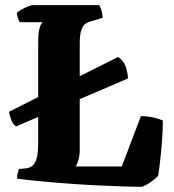

<svg xmlns="http://www.w3.org/2000/svg" viewBox="-20 -724 675 744"><path d="M42 -234Q28 -245 22.5 -262Q17 -279 15 -291L437 -503Q459 -490 467 -466Q475 -442 476 -420ZM526 0Q503 0 456 -1.5Q409 -3 350 -6Q291 -9 231.5 -13.5Q172 -18 122.5 -23Q73 -28 46 -32Q46 -44 49 -54.5Q52 -65 54 -69L83 -72Q99 -74 109 -85Q119 -96 123.5 -116.5Q128 -137 128 -168V-563Q128 -594 132 -610Q136 -626 140.5 -632Q145 -638 145 -638H57Q53 -643 49.5 -654Q46 -665 45 -674Q51 -680 63.5 -687Q76 -694 88.5 -699Q101 -704 106 -704H364Q369 -698 373 -684.5Q377 -671 378 -655L335 -642Q321 -639 311 -631.5Q301 -624 295 -607Q289 -590 289 -556V-143Q289 -121 283.5 -103Q278 -85 273 -79H452L526 -274Q553 -274 577 -268Q601 -262 611 -257Q611 -220 608 -180.5Q605 -141 601 -105Q597 -69 593 -43Q587 -36 573.5 -25.5Q560 -15 546.5 -7.5Q533 0 526 0Z"/></svg>

Font: Texturina Medium 12pt ExtraBold
Style: Regular
Weight: 800
Version: Version 1.002